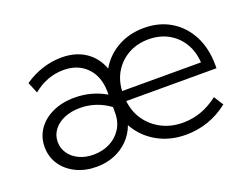

<svg xmlns="http://www.w3.org/2000/svg" viewBox="-85 -667 1101 849"><g transform="rotate(-20 465.5 -243.0)"><path d="M863.3 -58.1Q774.4 11.7 663.6 11.7Q587.4 11.7 527.6 -22.7Q467.8 -57.1 435.5 -116.2Q421.9 -78.6 394 -50Q366.2 -21.5 327.9 -5.9Q289.6 9.8 243.7 9.8Q189.9 9.8 147.5 -11Q105 -31.7 80.6 -68.1Q56.2 -104.5 56.2 -150.9Q56.2 -197.8 81.5 -234.1Q106.9 -270.5 151.9 -291Q196.8 -311.5 254.9 -311.5Q333.5 -311.5 400.9 -272.5V-289.6Q399.4 -359.9 358.4 -401.4Q317.4 -442.9 250.5 -442.9Q172.4 -442.9 107.4 -389.6L85.9 -441.4Q125.5 -469.2 170.7 -483.6Q215.8 -498 261.2 -498Q326.7 -498 372.8 -467.3Q418.9 -436.5 439 -381.3Q470.2 -435.1 524.9 -465.6Q579.6 -496.1 647.9 -496.1Q720.2 -496.1 774.4 -463.1Q828.6 -430.2 859.1 -371.1Q889.6 -312 889.6 -233.4V-218.8H464.8Q470.7 -167 498.5 -127.4Q526.4 -87.9 570.6 -65.4Q614.7 -43 669.4 -43Q758.8 -43 835 -102.5ZM462.9 -266.6H834Q830.6 -319.3 806.4 -358.6Q782.2 -397.9 741.9 -419.9Q701.7 -441.9 649.9 -441.9Q598.1 -441.9 556.9 -419.7Q515.6 -397.5 490.7 -358.2Q465.8 -318.8 462.9 -266.6ZM400.9 -213.9Q369.1 -237.3 334 -248.8Q298.8 -260.3 261.7 -260.3Q220.2 -260.3 187.7 -246.6Q155.3 -232.9 136.7 -208.3Q118.2 -183.6 118.2 -151.9Q118.2 -121.6 135.3 -97.4Q152.3 -73.2 181.6 -59.3Q210.9 -45.4 249 -45.4Q291 -45.4 325.4 -62.5Q359.9 -79.6 380.4 -111.6Q400.9 -143.6 400.9 -187Z"/></g></svg>

Font: Kumbh Sans Light
Style: Regular
Weight: 300
Version: Version 1.004